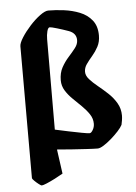

<svg xmlns="http://www.w3.org/2000/svg" viewBox="-56 -698 637 902"><g transform="rotate(-5 262.5 -247.0)"><path d="M206 -655Q240 -655 279.5 -650Q319 -645 354 -631Q389 -617 411 -589.5Q433 -562 433 -518Q433 -488 421 -465.5Q409 -443 393 -424.5Q377 -406 365 -389Q353 -372 353 -353Q353 -335 368.5 -317.5Q384 -300 407.5 -281Q431 -262 454 -240.5Q477 -219 492.5 -192.5Q508 -166 508 -134Q508 -123 506 -110.5Q504 -98 502 -90Q496 -78 480.5 -61Q465 -44 446 -27.5Q427 -11 409.5 0Q392 11 381 11Q363 11 330.5 9Q298 7 260 4.5Q222 2 190 -1L206 114Q189 124 167.5 135Q146 146 128 153.5Q110 161 104 161Q101 161 90.5 153Q80 145 70.5 135.5Q61 126 61 123V-499Q61 -514 77.5 -540Q94 -566 118 -592.5Q142 -619 166.5 -637Q191 -655 206 -655ZM189 -521 188 -95Q219 -88 253 -81Q287 -74 313.5 -69Q340 -64 350 -64Q357 -64 365 -77.5Q373 -91 373 -107Q373 -131 359 -152Q345 -173 324.5 -193Q304 -213 283.5 -233Q263 -253 249.5 -275Q236 -297 236 -323Q236 -358 250 -383.5Q264 -409 282.5 -429.5Q301 -450 315 -468Q329 -486 329 -505Q329 -537 295 -550Q267 -560 240 -568Q213 -576 206 -576Q198 -576 193.5 -558.5Q189 -541 189 -521Z"/></g></svg>

Font: Grenze Gotisch
Style: Bold
Weight: 700
Designer: Renata Polastri
Foundry: Omnibus-Type
Version: Version 1.001